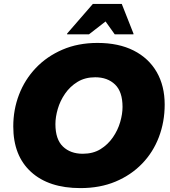

<svg xmlns="http://www.w3.org/2000/svg" viewBox="-20 -952 873 984"><path d="M48 -304Q48 -390 77.5 -467Q107 -544 163.5 -603.5Q220 -663 300 -697.5Q380 -732 480 -732Q588 -732 665 -693Q742 -654 783 -583Q824 -512 824 -416Q824 -328 794.5 -250Q765 -172 708.5 -113.5Q652 -55 572.5 -21.5Q493 12 392 12Q230 12 139 -71Q48 -154 48 -304ZM264 -316Q264 -238 302.5 -201Q341 -164 404 -164Q457 -164 495 -187.5Q533 -211 558.5 -248Q584 -285 596 -326.5Q608 -368 608 -404Q608 -482 569.5 -519Q531 -556 468 -556Q416 -556 377.5 -532.5Q339 -509 313.5 -472Q288 -435 276 -393.5Q264 -352 264 -316ZM324 -776V-780L456 -932H604L664 -780V-776H568L521 -842L436 -776Z"/></svg>

Font: Kufam Black
Style: Italic
Weight: 900
Italic angle: -11°
Designer: Artur Schmal
Foundry: Original Type
Version: Version 1.301; ttfautohint (v1.8.3)